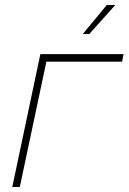

<svg xmlns="http://www.w3.org/2000/svg" viewBox="-20 -746 513 766"><path d="M310 -610H336L440 -726H406ZM29 0H59L165 -500H467L473 -530H141Z"/></svg>

Font: Geist Thin
Style: Italic
Weight: 100
Italic angle: -12°
Designer: Basement.studio, Andrés Briganti, Mateo Zaragoza
Foundry: Basement.studio, Vercel, Andrés Briganti, Guido Ferreyra, Mateo Zaragoza
Version: Version 1.500